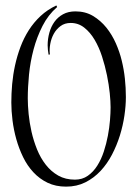

<svg xmlns="http://www.w3.org/2000/svg" viewBox="-20 -674 509 712"><path d="M446.8 -314Q446.8 -282.2 441.4 -245.4Q436 -208.5 424.6 -171.6Q413.1 -134.8 395.3 -100.6Q377.4 -66.4 352.8 -40Q328.1 -13.7 296.4 2.2Q264.6 18.1 225.1 18.1Q186.5 18.1 156.5 3.7Q126.5 -10.7 103.8 -35.2Q81.1 -59.6 65.7 -91.3Q50.3 -123 40.5 -157.7Q30.8 -192.4 26.4 -227.5Q22 -262.7 22 -293.9Q22 -327.1 25.1 -362.3Q28.3 -397.5 35.9 -432.1Q43.5 -466.8 55.9 -500Q68.4 -533.2 86.9 -562.3Q105.5 -591.3 130.6 -614.7Q155.8 -638.2 189 -653.8L191.9 -647.9Q158.7 -619.1 137.7 -577.9Q116.7 -536.6 104.5 -490.7Q92.3 -444.8 87.6 -397.5Q83 -350.1 83 -309.1Q83 -283.2 86.2 -251Q89.4 -218.8 96.9 -185.3Q104.5 -151.9 117.4 -119.9Q130.4 -87.9 149.9 -63Q169.4 -38.1 196 -22.9Q222.7 -7.8 257.8 -7.8Q285.2 -7.8 305.7 -22.2Q326.2 -36.6 340.8 -59.8Q355.5 -83 365 -112.1Q374.5 -141.1 380.1 -170.9Q385.7 -200.7 387.9 -228.3Q390.1 -255.9 390.1 -275.9Q390.1 -297.4 387 -328.6Q383.8 -359.9 376.7 -394.8Q369.6 -429.7 358.4 -464.4Q347.2 -499 330.8 -526.6Q314.5 -554.2 292.5 -571.5Q270.5 -588.9 242.2 -588.9Q220.2 -588.9 204.6 -577.4Q189 -565.9 179.4 -548.6Q169.9 -531.2 166.3 -510.7Q162.6 -490.2 165 -472.2L160.2 -471.2Q158.7 -480 157.7 -488.5Q156.7 -497.1 156.7 -505.9Q156.7 -530.3 163.1 -553Q169.4 -575.7 182.1 -593.3Q194.8 -610.8 214.1 -621.3Q233.4 -631.8 259.8 -631.8Q296.4 -631.8 324.7 -615Q353 -598.1 374.3 -571.8Q395.5 -545.4 409.7 -513.2Q423.8 -481 431.2 -450.2Q439.5 -416.5 443.1 -382.6Q446.8 -348.6 446.8 -314Z"/></svg>

Font: Montez
Style: Regular
Weight: 400
Designer: Astigmatic (AOETI)
Foundry: Astigmatic (AOETI)
Version: Version 1.000